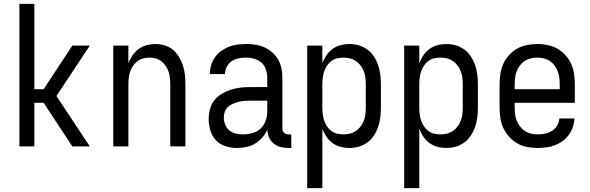

<svg xmlns="http://www.w3.org/2000/svg" viewBox="-20 -755 3040 990"><path d="M80 0V-735H157V-295H205L353 -520H443L271 -260L443 0H353L205 -225H157V0Z M564 0V-520H642V-429Q650 -450 663 -469Q676 -488 694.5 -502Q713 -516 735.5 -522Q758 -528 780 -528Q805 -528 829 -521Q853 -514 871.5 -498.5Q890 -483 903 -461.5Q916 -440 923.5 -416.5Q931 -393 933.5 -368.5Q936 -344 936 -320V0H858V-320Q858 -337 856 -353.5Q854 -370 849 -385.5Q844 -401 834.5 -415Q825 -429 812 -439Q799 -449 783 -453.5Q767 -458 750 -458Q733 -458 717 -453.5Q701 -449 688 -439Q675 -429 665.5 -415Q656 -401 651 -385.5Q646 -370 644 -353.5Q642 -337 642 -320V0Z M1202 8Q1172 8 1143 -1Q1114 -10 1093.5 -32Q1073 -54 1064.5 -83Q1056 -112 1056 -141Q1056 -167 1062.5 -192Q1069 -217 1084.5 -237Q1100 -257 1122 -270.5Q1144 -284 1168.5 -292Q1193 -300 1218 -303Q1243 -306 1269 -306H1358V-355Q1358 -376 1351 -397Q1344 -418 1328 -432Q1312 -446 1291 -452Q1270 -458 1249 -458Q1229 -458 1209.5 -454Q1190 -450 1174 -439Q1158 -428 1149 -410Q1140 -392 1140 -373H1062Q1062 -396 1068.5 -418Q1075 -440 1088 -459Q1101 -478 1119.5 -491.5Q1138 -505 1159 -513.5Q1180 -522 1203 -525Q1226 -528 1249 -528Q1273 -528 1297 -524.5Q1321 -521 1343 -511Q1365 -501 1383.5 -485Q1402 -469 1414 -448Q1426 -427 1431 -403Q1436 -379 1436 -355V-93Q1436 -87 1438 -81Q1440 -75 1444.5 -70.5Q1449 -66 1455 -64Q1461 -62 1467 -62H1482V8H1467Q1447 8 1427 3Q1407 -2 1391 -15Q1375 -28 1367 -47Q1359 -66 1358 -87Q1349 -64 1332.5 -45.5Q1316 -27 1295 -14.5Q1274 -2 1250 3Q1226 8 1202 8ZM1232 -62Q1256 -62 1280.5 -68.5Q1305 -75 1323 -91.5Q1341 -108 1349.5 -131.5Q1358 -155 1358 -180V-236H1269Q1254 -236 1238.5 -234.5Q1223 -233 1208.5 -229.5Q1194 -226 1180 -219.5Q1166 -213 1155 -203Q1144 -193 1139 -178.5Q1134 -164 1134 -149Q1134 -131 1141 -113Q1148 -95 1162 -83Q1176 -71 1194.5 -66.5Q1213 -62 1232 -62Z M1564 215V-520H1642V-429Q1650 -450 1663 -469.5Q1676 -489 1694.5 -502.5Q1713 -516 1735.5 -522Q1758 -528 1781 -528Q1806 -528 1830.5 -521Q1855 -514 1875 -499Q1895 -484 1908.5 -463Q1922 -442 1930 -418.5Q1938 -395 1941 -370Q1944 -345 1944 -320V-200Q1944 -175 1941 -150Q1938 -125 1930 -101.5Q1922 -78 1908.5 -57Q1895 -36 1875 -21Q1855 -6 1830.5 1Q1806 8 1781 8Q1758 8 1735.5 2Q1713 -4 1694.5 -17.5Q1676 -31 1663 -50.5Q1650 -70 1642 -91V215ZM1751 -62Q1768 -62 1784.5 -66Q1801 -70 1815 -79.5Q1829 -89 1839.5 -103Q1850 -117 1856 -133Q1862 -149 1864 -166Q1866 -183 1866 -200V-320Q1866 -337 1864 -354Q1862 -371 1856 -387Q1850 -403 1839.5 -417Q1829 -431 1815 -440.5Q1801 -450 1784.5 -454Q1768 -458 1751 -458Q1734 -458 1717.5 -454Q1701 -450 1688 -440Q1675 -430 1665.5 -415.5Q1656 -401 1651 -385.5Q1646 -370 1644 -353.5Q1642 -337 1642 -320V-200Q1642 -183 1644 -166.5Q1646 -150 1651 -134.5Q1656 -119 1665.5 -104.5Q1675 -90 1688 -80Q1701 -70 1717.5 -66Q1734 -62 1751 -62Z M2064 215V-520H2142V-429Q2150 -450 2163 -469.5Q2176 -489 2194.5 -502.5Q2213 -516 2235.5 -522Q2258 -528 2281 -528Q2306 -528 2330.5 -521Q2355 -514 2375 -499Q2395 -484 2408.5 -463Q2422 -442 2430 -418.5Q2438 -395 2441 -370Q2444 -345 2444 -320V-200Q2444 -175 2441 -150Q2438 -125 2430 -101.5Q2422 -78 2408.5 -57Q2395 -36 2375 -21Q2355 -6 2330.5 1Q2306 8 2281 8Q2258 8 2235.5 2Q2213 -4 2194.5 -17.5Q2176 -31 2163 -50.5Q2150 -70 2142 -91V215ZM2251 -62Q2268 -62 2284.5 -66Q2301 -70 2315 -79.5Q2329 -89 2339.5 -103Q2350 -117 2356 -133Q2362 -149 2364 -166Q2366 -183 2366 -200V-320Q2366 -337 2364 -354Q2362 -371 2356 -387Q2350 -403 2339.5 -417Q2329 -431 2315 -440.5Q2301 -450 2284.5 -454Q2268 -458 2251 -458Q2234 -458 2217.5 -454Q2201 -450 2188 -440Q2175 -430 2165.5 -415.5Q2156 -401 2151 -385.5Q2146 -370 2144 -353.5Q2142 -337 2142 -320V-200Q2142 -183 2144 -166.5Q2146 -150 2151 -134.5Q2156 -119 2165.5 -104.5Q2175 -90 2188 -80Q2201 -70 2217.5 -66Q2234 -62 2251 -62Z M2752 8Q2725 8 2698 3Q2671 -2 2647.5 -15.5Q2624 -29 2605.5 -49.5Q2587 -70 2575.5 -94.5Q2564 -119 2560 -146Q2556 -173 2556 -200V-320Q2556 -347 2560 -374Q2564 -401 2575 -425.5Q2586 -450 2604.5 -470.5Q2623 -491 2646 -504Q2669 -517 2696 -522.5Q2723 -528 2750 -528Q2777 -528 2804 -522.5Q2831 -517 2854 -504Q2877 -491 2895.5 -470.5Q2914 -450 2925 -425.5Q2936 -401 2940 -374Q2944 -347 2944 -320V-225H2634V-200Q2634 -183 2636 -166Q2638 -149 2644.5 -133Q2651 -117 2661.5 -103Q2672 -89 2686.5 -79.5Q2701 -70 2718 -66Q2735 -62 2752 -62Q2771 -62 2790.5 -66Q2810 -70 2826 -80Q2842 -90 2852.5 -107Q2863 -124 2864 -144H2942Q2941 -121 2933.5 -99.5Q2926 -78 2912.5 -59.5Q2899 -41 2880.5 -27.5Q2862 -14 2841 -6Q2820 2 2797 5Q2774 8 2752 8ZM2866 -295V-320Q2866 -337 2864 -354Q2862 -371 2856 -387Q2850 -403 2839.5 -417Q2829 -431 2815 -440.5Q2801 -450 2784 -454Q2767 -458 2750 -458Q2733 -458 2716 -454Q2699 -450 2685 -440.5Q2671 -431 2660.5 -417Q2650 -403 2644 -387Q2638 -371 2636 -354Q2634 -337 2634 -320V-295Z"/></svg>

Font: Iosevka Algr
Style: Regular
Weight: 400
Monospace: yes
Designer: Belleve Invis
Foundry: Belleve Invis
Version: Version 26.0.2; ttfautohint (v1.8.3)